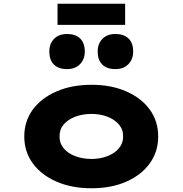

<svg xmlns="http://www.w3.org/2000/svg" viewBox="-20 -998 978 1028"><path d="M470 10Q364 10 282.5 -25.5Q201 -61 155.5 -123.5Q110 -186 110 -267Q110 -349 155.5 -411Q201 -473 282.5 -508.5Q364 -544 470 -544Q576 -544 656.5 -508.5Q737 -473 782 -411Q827 -349 827 -267Q827 -186 782 -123.5Q737 -61 656.5 -25.5Q576 10 470 10ZM470 -147Q517 -147 555.5 -162Q594 -177 617 -204.5Q640 -232 639 -267Q640 -304 617 -331Q594 -358 555.5 -373Q517 -388 470 -388Q422 -388 382.5 -373Q343 -358 320.5 -331Q298 -304 299 -267Q298 -232 320.5 -204.5Q343 -177 382.5 -162Q422 -147 470 -147ZM598 -628Q552 -628 527.5 -652.5Q503 -677 503 -722Q503 -764 528.5 -790Q554 -816 598 -816Q643 -816 668 -792Q693 -768 693 -722Q693 -681 667.5 -654.5Q642 -628 598 -628ZM339 -628Q293 -628 268.5 -652.5Q244 -677 244 -722Q244 -764 269.5 -790Q295 -816 339 -816Q384 -816 409 -792Q434 -768 434 -722Q434 -681 408.5 -654.5Q383 -628 339 -628ZM288 -865V-978H650V-865Z"/></svg>

Font: Lexend Tera ExtraBold
Style: Regular
Weight: 800
Designer: Bonnie Shaver-Troup, Thomas Jockin
Foundry: Lexend
Version: Version 1.007